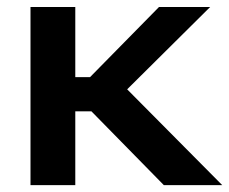

<svg xmlns="http://www.w3.org/2000/svg" viewBox="-20 -539 667 559"><path d="M457 0H627L321.8 -307.6L222.2 -239.3ZM134.3 -314.5V-214.8H285.6L591.8 -518.6H442.9L242.2 -314.5ZM199.2 -518.6H68.8V0H199.2Z"/></svg>

Font: Roboto Flex
Style: wght 600 wdth 140 opsz 13.0 GRAD 0.00 slnt 0.00 XTRA 468 XOPQ 96 YOPQ 79 YTLC 514 YTUC 712 YTAS 750 YTDE -203.00 YTFI 738
Weight: 600
Width: 8
Designer: Berlow after Robertson
Foundry: Google
Version: Version 3.100